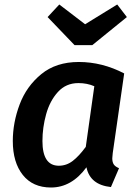

<svg xmlns="http://www.w3.org/2000/svg" viewBox="-20 -820 611 855"><path d="M533 -493 482 -138Q480 -120 480 -115Q480 -98 486.5 -88Q493 -78 510 -71L474 13Q381 3 365 -75Q299 15 207 15Q126 15 81.5 -41Q37 -97 37 -192Q37 -274 67.5 -355Q98 -436 164 -490Q230 -544 331 -544Q435 -544 533 -493ZM169 -192Q169 -82 242 -82Q276 -82 304 -103.5Q332 -125 362 -166L400 -436Q368 -450 329 -450Q274 -450 238 -410.5Q202 -371 185.5 -311.5Q169 -252 169 -192ZM545 -744 391 -619H312L192 -744L244 -800L359 -712L502 -800Z"/></svg>

Font: FiraGO Medium
Style: Italic
Weight: 500
Italic angle: -8°
Designer: bBox Type GmbH
Foundry: bBox Type GmbH
Version: Version 1.001